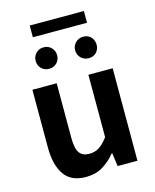

<svg xmlns="http://www.w3.org/2000/svg" viewBox="-135 -1018 908 1123"><g transform="rotate(-15 318.5 -456.5)"><path d="M245 14Q155 14 114 -45.5Q73 -105 73 -210V-560H220V-229Q220 -164 239 -138Q258 -112 298 -112Q333 -112 358.5 -128.5Q384 -145 412 -182V-560H559V0H439L428 -80H424Q389 -37 346 -11.5Q303 14 245 14ZM200 -653Q172 -653 153.5 -671.5Q135 -690 135 -718Q135 -745 153.5 -764Q172 -783 200 -783Q228 -783 246.5 -764Q265 -745 265 -718Q265 -690 246.5 -671.5Q228 -653 200 -653ZM155 -856V-927H483V-856ZM440 -653Q412 -653 393 -671.5Q374 -690 374 -718Q374 -745 393 -764Q412 -783 440 -783Q469 -783 486.5 -764Q504 -745 504 -718Q504 -690 486.5 -671.5Q469 -653 440 -653Z"/></g></svg>

Font: Source Han Sans CN Bold
Style: Bold
Weight: 700
Designer: Ryoko NISHIZUKA 西塚涼子 (kana & ideographs); Paul D. Hunt (Latin, Greek & Cyrillic); Wenlong ZHANG 张文龙 (bopomofo); Sandoll 
Foundry: Adobe Systems Incorporated
Version: Version 1.00;May 30, 2023;FontCreator 11.5.0.2422 32-bit